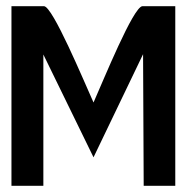

<svg xmlns="http://www.w3.org/2000/svg" viewBox="-20 -600 610 620"><path d="M17 0H120V-424L282 -92L442 -425L444 0H546V-580H440C411 -580 314 -341 282 -269C250 -340 150 -580 122 -580H17Z"/></svg>

Font: Charger Sport
Style: BlkNrw
Weight: 900
Designer: Jasper
Foundry: Cannot Into Space Fonts
Version: Version 1.1